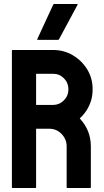

<svg xmlns="http://www.w3.org/2000/svg" viewBox="-20 -948 522 968"><path d="M44 0Q40 0 40 -4V-692Q40 -696 44 -696H248Q302 -696 347 -669.5Q392 -643 419.5 -598.5Q447 -554 447 -498Q447 -461 436 -431.5Q425 -402 409.5 -381.5Q394 -361 382 -351Q438 -291 438 -210V-4Q438 0 434 0H320Q316 0 316 -4V-210Q316 -246 290.5 -272.5Q265 -299 228 -299H162V-4Q162 0 158 0ZM162 -419H248Q279 -419 302 -442Q325 -465 325 -498Q325 -530 302.5 -553Q280 -576 248 -576H162ZM170 -747Q166 -747 168 -751L248 -924Q250 -928 254 -928H369Q373 -928 371 -924L278 -751Q276 -747 272 -747Z"/></svg>

Font: AL Dynamic
Style: Regular
Weight: 400
Version: Version 1.000; ttfautohint (v1.8.2) -l 8 -r 50 -G 200 -x 14 